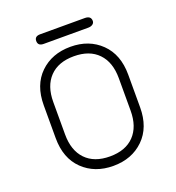

<svg xmlns="http://www.w3.org/2000/svg" viewBox="-135 -850 889 968"><g transform="rotate(-20 309.5 -366.0)"><path d="M158.2 -715.8Q158.2 -741.2 188.5 -741.2H427.7Q460.9 -741.2 460.9 -713.9Q460.9 -703.1 451.7 -696.3Q442.4 -689.5 427.7 -689.5H188.5Q158.2 -689.5 158.2 -715.8ZM83 -222.7V-398.4Q83 -506.8 146.5 -568.4Q210 -629.9 309.6 -629.9Q409.2 -629.9 472.7 -567.9Q536.1 -505.9 536.1 -398.4V-222.7Q536.1 -115.2 472.7 -53.2Q409.2 8.8 309.6 8.8Q210 8.8 146.5 -52.7Q83 -114.3 83 -222.7ZM133.8 -397.5V-223.6Q133.8 -137.7 179.7 -89.8Q225.6 -42 309.6 -42Q393.6 -42 439.5 -89.8Q485.4 -137.7 485.4 -223.6V-397.5Q485.4 -483.4 439.5 -531.2Q393.6 -579.1 309.6 -579.1Q225.6 -579.1 179.7 -531.2Q133.8 -483.4 133.8 -397.5Z"/></g></svg>

Font: Jura
Style: Book
Weight: 400
Version: Version 2.3